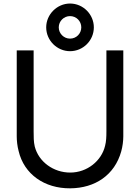

<svg xmlns="http://www.w3.org/2000/svg" viewBox="-20 -1030 778 1066"><path d="M368.8 -1010.4C296.9 -1010.4 236.5 -950 236.5 -878.1C236.5 -805.2 296.9 -745.8 368.8 -745.8C441.7 -745.8 501 -805.2 501 -878.1C501 -950 441.7 -1010.4 368.8 -1010.4ZM368.8 -940.6C404.2 -940.6 431.3 -912.5 431.3 -878.1C431.3 -843.8 404.2 -815.6 368.8 -815.6C334.4 -815.6 306.2 -843.8 306.2 -878.1C306.2 -912.5 334.4 -940.6 368.8 -940.6ZM664.6 -750H570.8V-301C570.8 -270.8 569.8 -244.8 563.5 -220.8C543.8 -136.5 463.5 -71.9 369.8 -71.9C277.1 -71.9 194.8 -131.2 172.9 -216.7C166.7 -242.7 166.7 -270.8 166.7 -301V-750H72.9V-272.9C72.9 -250 76 -218.8 83.3 -191.7C113.5 -62.5 227.1 16.7 369.8 15.6C508.3 14.6 616.7 -58.3 653.1 -189.6C660.4 -215.6 664.6 -246.9 664.6 -272.9Z"/></svg>

Font: Manrope3 Medium
Style: Regular
Weight: 500
Width: 4
Designer: Mikhail Sharanda
Foundry: Mikhail Sharanda
Version: Version 3.000;PS 003.000;hotconv 1.0.88;makeotf.lib2.5.64775